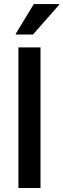

<svg xmlns="http://www.w3.org/2000/svg" viewBox="-20 -936 315 956"><path d="M71.7 0V-700H181.7V0ZM58.3 -764.2V-767.5L148.3 -915.8H275V-912.5L144.2 -764.2Z"/></svg>

Font: Funnel Sans Medium
Style: Regular
Weight: 500
Version: Version 1.000; Beta; Release 5; Build 24; ttfautohint (v1.8.